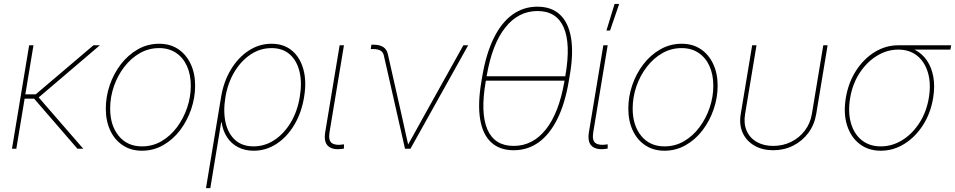

<svg xmlns="http://www.w3.org/2000/svg" viewBox="-20 -770 4944 994"><path d="M153.3 -535.6 64.5 0H42L130.9 -535.6ZM497.1 -535.6 172.9 -259.3H92.8L96.7 -281.7H165L463.9 -535.6ZM380.9 0 149.9 -267.1 174.8 -272 411.1 0Z M714.8 10.3Q658.2 10.3 616 -17.6Q573.7 -45.4 550.8 -94.5Q527.8 -143.6 527.8 -207.5Q527.8 -269.5 548.1 -329.1Q568.4 -388.7 605.7 -437.3Q643.1 -485.8 693.6 -514.6Q744.1 -543.5 804.2 -543.5Q860.8 -543.5 902.3 -515.9Q943.8 -488.3 967 -439.2Q990.2 -390.1 990.2 -326.2Q990.2 -264.6 969.7 -204.6Q949.2 -144.5 912.4 -95.9Q875.5 -47.4 825 -18.6Q774.4 10.3 714.8 10.3ZM714.8 -12.2Q770.5 -12.2 816.7 -39.3Q862.8 -66.4 896.5 -111.8Q930.2 -157.2 949 -212.9Q967.8 -268.6 967.8 -325.7Q967.8 -383.8 948 -427.7Q928.2 -471.7 891.4 -496.3Q854.5 -521 803.7 -521Q750 -521 704.1 -494.9Q658.2 -468.8 623.5 -423.8Q588.9 -378.9 569.6 -323Q550.3 -267.1 550.3 -208Q550.3 -120.6 594.7 -66.4Q639.2 -12.2 714.8 -12.2Z M1046.4 204.1 1124.5 -267.1Q1137.7 -347.7 1175.3 -409.9Q1212.9 -472.2 1267.3 -507.8Q1321.8 -543.5 1385.3 -543.5Q1449.7 -543.5 1491.9 -507.8Q1534.2 -472.2 1551 -409.7Q1567.9 -347.2 1554.2 -267.1Q1541 -186.5 1503.7 -123.8Q1466.3 -61 1411.9 -25.4Q1357.4 10.3 1293 10.3Q1247.6 10.3 1212.4 -8.1Q1177.2 -26.4 1155.5 -59.6Q1133.8 -92.8 1127.4 -136.7H1125L1068.8 204.1ZM1293 -12.2Q1350.6 -12.2 1400.4 -44.9Q1450.2 -77.6 1484.9 -135.3Q1519.5 -192.9 1531.7 -267.1Q1544.4 -340.8 1530.8 -398.4Q1517.1 -456.1 1480.2 -488.5Q1443.4 -521 1385.7 -521Q1327.1 -521 1277.6 -488Q1228 -455.1 1193.6 -397.7Q1159.2 -340.3 1147 -267.1Q1134.8 -192.9 1147.9 -135.3Q1161.1 -77.6 1197.8 -44.9Q1234.4 -12.2 1293 -12.2Z M1752 0.5Q1704.1 7.8 1679.7 -12.9Q1655.3 -33.7 1663.6 -85.4L1738.3 -535.6H1760.7L1686 -85.4Q1679.2 -42.5 1698 -29.3Q1716.8 -16.1 1754.9 -22Q1757.8 -22.9 1757.8 -22.7Q1757.8 -22.5 1760.7 -22.9V-1Q1758.8 -0.5 1756.6 -0.2Q1754.4 0 1752 0.5Z M2076.7 0 1966.8 -484.4Q1962.4 -501.5 1948.5 -508.8Q1934.6 -516.1 1911.1 -516.1H1899.4L1902.8 -538.6H1913.1Q1945.3 -538.6 1963.9 -526.6Q1982.4 -514.6 1987.8 -490.2L2061.5 -164.1Q2069.8 -127 2077.9 -89.4Q2085.9 -51.8 2094.7 -14.6H2088.9Q2110.4 -51.8 2130.6 -89.4Q2150.9 -127 2171.9 -164.1L2378.9 -535.6H2403.8L2105 0Z M2639.2 7.8Q2566.9 7.8 2522.7 -33.2Q2478.5 -74.2 2465.6 -153.6Q2452.6 -232.9 2472.2 -348.1L2477.5 -379.4Q2497.6 -494.6 2536.9 -574Q2576.2 -653.3 2633.1 -694.3Q2689.9 -735.4 2762.2 -735.4Q2835 -735.4 2878.9 -694.3Q2922.9 -653.3 2936.3 -574Q2949.7 -494.6 2929.7 -379.4L2924.3 -348.1Q2904.8 -232.9 2865.2 -153.6Q2825.7 -74.2 2768.8 -33.2Q2711.9 7.8 2639.2 7.8ZM2639.2 -14.6Q2737.8 -14.6 2805.7 -99.6Q2873.5 -184.6 2901.9 -348.1L2907.2 -379.4Q2935.5 -543 2898.4 -627.9Q2861.3 -712.9 2762.7 -712.9Q2664.1 -712.9 2596.2 -627.9Q2528.3 -543 2500 -379.4L2494.6 -348.1Q2466.3 -184.6 2503.4 -99.6Q2540.5 -14.6 2639.2 -14.6ZM2483.9 -352.5 2487.3 -375H2918L2914.6 -352.5Z M3117.2 0.5Q3069.3 7.8 3044.9 -12.9Q3020.5 -33.7 3028.8 -85.4L3103.5 -535.6H3126L3051.3 -85.4Q3044.4 -42.5 3063.2 -29.3Q3082 -16.1 3120.1 -22Q3123 -22.9 3123 -22.7Q3123 -22.5 3126 -22.9V-1Q3124 -0.5 3121.8 -0.2Q3119.6 0 3117.2 0.5ZM3119.6 -611.8 3161.6 -749.5H3185.5L3138.2 -611.8Z M3419.9 10.3Q3363.3 10.3 3321 -17.6Q3278.8 -45.4 3255.9 -94.5Q3232.9 -143.6 3232.9 -207.5Q3232.9 -269.5 3253.2 -329.1Q3273.4 -388.7 3310.8 -437.3Q3348.1 -485.8 3398.7 -514.6Q3449.2 -543.5 3509.3 -543.5Q3565.9 -543.5 3607.4 -515.9Q3648.9 -488.3 3672.1 -439.2Q3695.3 -390.1 3695.3 -326.2Q3695.3 -264.6 3674.8 -204.6Q3654.3 -144.5 3617.4 -95.9Q3580.6 -47.4 3530 -18.6Q3479.5 10.3 3419.9 10.3ZM3419.9 -12.2Q3475.6 -12.2 3521.7 -39.3Q3567.9 -66.4 3601.6 -111.8Q3635.3 -157.2 3654.1 -212.9Q3672.9 -268.6 3672.9 -325.7Q3672.9 -383.8 3653.1 -427.7Q3633.3 -471.7 3596.4 -496.3Q3559.6 -521 3508.8 -521Q3455.1 -521 3409.2 -494.9Q3363.3 -468.8 3328.6 -423.8Q3293.9 -378.9 3274.7 -323Q3255.4 -267.1 3255.4 -208Q3255.4 -120.6 3299.8 -66.4Q3344.2 -12.2 3419.9 -12.2Z M3982.9 7.8Q3927.2 7.8 3886 -15.9Q3844.7 -39.6 3825.2 -81.8Q3805.7 -124 3814.9 -179.7L3874 -535.6H3896.5L3837.4 -179.7Q3829.1 -130.4 3845.5 -93Q3861.8 -55.7 3897.7 -35.2Q3933.6 -14.6 3982.9 -14.6Q4032.7 -14.6 4075 -35.2Q4117.2 -55.7 4146 -93Q4174.8 -130.4 4183.1 -179.7L4242.2 -535.6H4264.6L4205.6 -179.7Q4196.3 -124 4164.8 -81.8Q4133.3 -39.6 4086.2 -15.9Q4039.1 7.8 3982.9 7.8Z M4540 10.3Q4475.1 10.3 4429.7 -25.1Q4384.3 -60.5 4365 -122.1Q4345.7 -183.6 4358.9 -263.2Q4372.1 -342.3 4411.6 -403.8Q4451.2 -465.3 4508.3 -500.5Q4565.4 -535.6 4630.4 -535.6H4904.3L4900.4 -513.2H4683.1H4630.4Q4572.3 -513.2 4519.8 -481Q4467.3 -448.7 4430.4 -392.3Q4393.6 -335.9 4381.3 -263.2Q4369.1 -189.9 4385.3 -133.1Q4401.4 -76.2 4441.4 -44.2Q4481.4 -12.2 4540 -12.2Q4598.6 -12.2 4650.6 -44.2Q4702.6 -76.2 4739.5 -133.1Q4776.4 -189.9 4788.6 -263.2Q4800.8 -335.9 4784.4 -392.6Q4768.1 -449.2 4728.5 -481.2Q4689 -513.2 4630.4 -513.2L4629.9 -531.7Q4678.2 -531.7 4716.3 -512.2Q4754.4 -492.7 4778.8 -456.8Q4803.2 -420.9 4812 -371.6Q4820.8 -322.3 4811 -263.2Q4797.9 -183.6 4758.3 -122.1Q4718.8 -60.5 4661.9 -25.1Q4605 10.3 4540 10.3Z"/></svg>

Font: Inter 20pt Thin
Style: Italic
Weight: 250
Italic angle: -9.3988°
Version: Version 4.001;git-66647c0bb